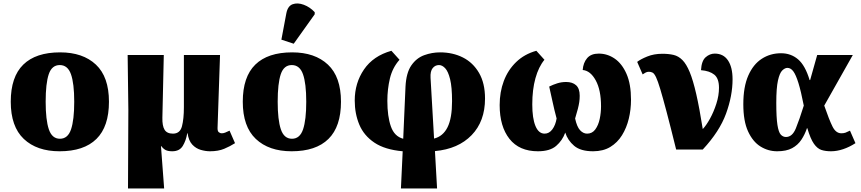

<svg xmlns="http://www.w3.org/2000/svg" viewBox="-20 -848 4885 1089"><path d="M318 10Q189 10 115 -60Q41 -130 41 -271Q41 -412 112 -481.5Q183 -551 321 -551Q450 -551 524 -481.5Q598 -412 598 -271Q598 -130 527 -60Q456 10 318 10ZM320 -61Q365 -61 383 -114.5Q401 -168 401 -271Q401 -375 382.5 -427Q364 -479 319 -479Q274 -479 256.5 -427Q239 -375 239 -271Q239 -168 257 -114.5Q275 -61 320 -61Z M706 221 708 -225 704 -536H909L901 -180Q900 -134 913.5 -112Q927 -90 961 -90Q1001 -90 1012 -131.5Q1023 -173 1023 -240V-536H1228L1214 -125Q1213 -105 1220.5 -98.5Q1228 -92 1238 -92Q1248 -92 1257.5 -96Q1267 -100 1282 -107L1313 -36Q1285 -18 1251.5 -4Q1218 10 1171 10Q1146 10 1118.5 2Q1091 -6 1070.5 -28Q1050 -50 1044 -92H1042Q1035 -50 1016.5 -20Q998 10 957 10Q933 10 919.5 3Q906 -4 895 -19H893L911 221Z M1634 10Q1505 10 1431 -60Q1357 -130 1357 -271Q1357 -412 1428 -481.5Q1499 -551 1637 -551Q1766 -551 1840 -481.5Q1914 -412 1914 -271Q1914 -130 1843 -60Q1772 10 1634 10ZM1636 -61Q1681 -61 1699 -114.5Q1717 -168 1717 -271Q1717 -375 1698.5 -427Q1680 -479 1635 -479Q1590 -479 1572.5 -427Q1555 -375 1555 -271Q1555 -168 1573 -114.5Q1591 -61 1636 -61ZM1646 -600 1576 -623 1604 -772Q1612 -814 1640 -824Q1668 -834 1703 -821Q1738 -808 1765 -779V-767Z M2254 221 2264 10Q2163 1 2103.5 -39Q2044 -79 2018 -141Q1992 -203 1992 -278Q1992 -377 2044.5 -454Q2097 -531 2200 -560L2246 -509Q2206 -464 2191.5 -403Q2177 -342 2177 -276Q2177 -188 2197 -131Q2217 -74 2267 -61L2280 -357Q2284 -435 2313 -477Q2342 -519 2386 -535Q2430 -551 2476 -551Q2548 -551 2605.5 -522Q2663 -493 2697 -434.5Q2731 -376 2731 -289Q2731 -160 2655 -81.5Q2579 -3 2447 9L2459 221ZM2422 -407 2442 -62Q2493 -75 2518.5 -126.5Q2544 -178 2544 -274Q2544 -354 2533 -398.5Q2522 -443 2505 -461Q2488 -479 2470 -479Q2448 -479 2434 -461.5Q2420 -444 2422 -407Z M3031 10Q2925 10 2869.5 -60.5Q2814 -131 2814 -252Q2814 -326 2837.5 -388.5Q2861 -451 2907.5 -496Q2954 -541 3022 -560L3068 -509Q3035 -469 3017 -404.5Q2999 -340 2999 -256Q2999 -177 3017 -133.5Q3035 -90 3069 -90Q3095 -90 3113 -114.5Q3131 -139 3137 -176Q3124 -224 3113.5 -273.5Q3103 -323 3095 -357Q3117 -368 3141 -375.5Q3165 -383 3191 -383Q3227 -383 3247.5 -364.5Q3268 -346 3268 -305Q3268 -286 3265.5 -269Q3263 -252 3257.5 -230.5Q3252 -209 3242 -176Q3252 -129 3270 -109.5Q3288 -90 3310 -90Q3339 -90 3356.5 -114Q3374 -138 3381.5 -173.5Q3389 -209 3389 -245Q3389 -337 3359 -392Q3329 -447 3285 -451Q3288 -492 3310 -518Q3332 -544 3376 -544Q3425 -544 3466.5 -515.5Q3508 -487 3533.5 -429Q3559 -371 3559 -282Q3559 -227 3546.5 -175Q3534 -123 3508 -81Q3482 -39 3441.5 -14.5Q3401 10 3344 10Q3273 10 3236.5 -21Q3200 -52 3186 -96Q3170 -51 3134.5 -20.5Q3099 10 3031 10Z M3815 0Q3783 -130 3761 -213Q3739 -296 3725 -342.5Q3711 -389 3701 -410Q3691 -431 3681.5 -436Q3672 -441 3660 -441Q3650 -441 3641 -436Q3632 -431 3625 -426L3594 -497Q3613 -512 3651 -527.5Q3689 -543 3737 -543Q3773 -543 3800.5 -536.5Q3828 -530 3850.5 -507.5Q3873 -485 3892 -439Q3911 -393 3929 -314.5Q3947 -236 3966 -116Q3986 -137 4007 -175Q4028 -213 4043 -259.5Q4058 -306 4058 -350Q4058 -403 4031.5 -424.5Q4005 -446 3956 -450Q3959 -503 3982.5 -523.5Q4006 -544 4034 -544Q4083 -544 4109 -505.5Q4135 -467 4135 -398Q4135 -305 4098 -203.5Q4061 -102 3966 0Z M4388 10Q4337 10 4293.5 -17Q4250 -44 4223 -102.5Q4196 -161 4196 -257Q4196 -355 4224 -419Q4252 -483 4300.5 -514.5Q4349 -546 4410 -546Q4466 -546 4506.5 -511.5Q4547 -477 4572 -394H4575L4615 -536H4817L4655 -249Q4683 -168 4702 -130Q4721 -92 4752 -92Q4766 -92 4775.5 -95.5Q4785 -99 4801 -107L4832 -36Q4798 -14 4762.5 -2Q4727 10 4693 10Q4662 10 4639 2.5Q4616 -5 4596.5 -32.5Q4577 -60 4559 -121H4557Q4545 -85 4525 -55Q4505 -25 4472.5 -7.5Q4440 10 4388 10ZM4438 -71Q4474 -71 4494 -120Q4514 -169 4539 -249Q4523 -331 4508.5 -377.5Q4494 -424 4479.5 -443.5Q4465 -463 4446 -463Q4432 -463 4417 -448.5Q4402 -434 4392.5 -391.5Q4383 -349 4383 -264Q4383 -181 4389.5 -139.5Q4396 -98 4408.5 -84.5Q4421 -71 4438 -71Z"/></svg>

Font: Noto Serif Black
Style: Regular
Weight: 900
Designer: Monotype Design Team
Foundry: Monotype Imaging Inc.
Version: Version 2.014; ttfautohint (v1.8.4.7-5d5b)